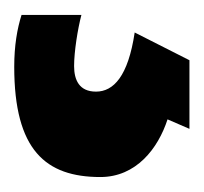

<svg xmlns="http://www.w3.org/2000/svg" viewBox="-46 -12 280 263"><g transform="rotate(90 93.5 120.0)"><path d="M204 122C204 73 165 43 125 30L138 0H44L6 75C66 84 87 104 87 128C87 151 71 158 52 158C32 158 1 153 -18 148V230C1 236 24 240 53 240C167 240 204 197 204 122Z"/></g></svg>

Font: Noto Sans Adlam
Style: Bold
Weight: 700
Designer: Mark Jamra, Neil Patel
Foundry: JamraPatel LLC
Version: Version 3.001